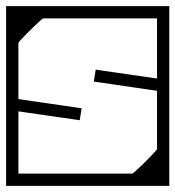

<svg xmlns="http://www.w3.org/2000/svg" viewBox="-40 -606 572 626"><path d="M512 -279Q512 -256.5 512 -227Q512 -197.5 512 -166.2Q512 -135 512 -105.5Q512 -76 512 -52Q512 -28 512 -14Q512 0 512 0Q512 0 512 0Q512 0 512 0Q512 0 512 0Q512 0 512 0Q512 0 492.2 0Q472.5 0 441.8 0Q411 0 376 0Q341 0 310.2 0Q279.5 0 259.8 0Q240 0 240 0Q240 0 240 0Q240 0 240 0Q240 0 240 0Q240 0 240 0Q240 0 240 0Q240 -10 240 -20.2Q240 -30.5 240 -40Q242.5 -40 256.5 -40Q270.5 -40 290.8 -40Q311 -40 331.8 -40Q352.5 -40 368.8 -40Q385 -40 391 -40Q391 -40 391 -40Q391 -40 391 -40Q391 -40 391 -40Q391 -40 391 -40Q392.5 -40 401 -47.5Q409.5 -55 421.5 -66.5Q433.5 -78 445 -89.8Q456.5 -101.5 464.2 -110Q472 -118.5 472 -120V-279ZM-20 -307Q-20 -330 -20 -359Q-20 -388 -20 -419.5Q-20 -451 -20 -480.5Q-20 -510 -20 -534Q-20 -558 -20 -572Q-20 -586 -20 -586Q-20 -586 -20 -586Q-20 -586 -20 -586Q-20 -586 -20 -586Q-20 -586 -20 -586Q-20 -586 -0.2 -586Q19.5 -586 50.2 -586Q81 -586 116 -586Q151 -586 181.8 -586Q212.5 -586 232.2 -586Q252 -586 252 -586Q252 -586 252 -586Q252 -586 252 -586Q252 -586 252 -586Q252 -586 252 -586Q252 -586 252 -586Q252 -576.5 252 -566.2Q252 -556 252 -546Q249.5 -546 235.5 -546Q221.5 -546 201.2 -546Q181 -546 160.2 -546Q139.5 -546 123.2 -546Q107 -546 101 -546Q101 -546 101 -546Q101 -546 101 -546Q101 -546 101 -546Q101 -546 101 -546Q99.5 -546 91 -538.5Q82.5 -531 70.5 -519.5Q58.5 -508 47 -496.2Q35.5 -484.5 27.8 -476Q20 -467.5 20 -466V-307ZM-20 -249H20Q20 -249 20 -228Q20 -207 20 -175.8Q20 -144.5 20 -113.2Q20 -82 20 -61Q20 -40 20 -40Q20 -40 20 -40Q20 -40 20 -40Q20 -40 20 -40Q20 -40 20 -40Q20 -40 20 -40Q20 -40 20 -40Q20 -40 20 -40Q20 -40 20 -40Q20 -40 20 -40Q20 -40 20 -40Q20 -40 20 -40Q20 -40 43.5 -40Q67 -40 101.5 -40Q136 -40 170.5 -40Q205 -40 228.5 -40Q252 -40 252 -40Q252 -30.5 252 -20.2Q252 -10 252 0Q252 0 252 0Q252 0 252 0Q252 0 252 0Q252 0 252 0Q252 0 252 0Q252 0 232.2 0Q212.5 0 181.8 0Q151 0 116 0Q81 0 50.2 0Q19.5 0 -0.2 0Q-20 0 -20 0Q-20 0 -20 0Q-20 0 -20 0Q-20 0 -20 0Q-20 0 -20 0Q-20 0 -20 -18Q-20 -36 -20 -64.2Q-20 -92.5 -20 -124.5Q-20 -156.5 -20 -184.8Q-20 -213 -20 -231Q-20 -249 -20 -249ZM512 -337H472Q472 -337 472 -358Q472 -379 472 -410.2Q472 -441.5 472 -472.8Q472 -504 472 -525Q472 -546 472 -546Q472 -546 472 -546Q472 -546 472 -546Q472 -546 472 -546Q472 -546 472 -546Q472 -546 472 -546Q472 -546 472 -546Q472 -546 472 -546Q472 -546 472 -546Q472 -546 472 -546Q472 -546 472 -546Q472 -546 472 -546Q472 -546 448.5 -546Q425 -546 390.5 -546Q356 -546 321.5 -546Q287 -546 263.5 -546Q240 -546 240 -546Q240 -556 240 -566.2Q240 -576.5 240 -586Q240 -586 240 -586Q240 -586 240 -586Q240 -586 240 -586Q240 -586 240 -586Q240 -586 240 -586Q240 -586 259.8 -586Q279.5 -586 310.2 -586Q341 -586 376 -586Q411 -586 441.8 -586Q472.5 -586 492.2 -586Q512 -586 512 -586Q512 -586 512 -586Q512 -586 512 -586Q512 -586 512 -586Q512 -586 512 -586Q512 -586 512 -568Q512 -550 512 -521.8Q512 -493.5 512 -461.5Q512 -429.5 512 -401.2Q512 -373 512 -355Q512 -337 512 -337ZM512 -487V-117H472Q472 -117 472 -163Q472 -209 472 -307Q472 -307 472 -309.5Q472 -312 472 -312Q472 -312 472 -314.5Q472 -317 472 -317Q472 -408 472 -447.5Q472 -487 472 -487ZM-20 -98V-468H20Q20 -468 20 -422.2Q20 -376.5 20 -278Q20 -278 20 -275.5Q20 -273 20 -273Q20 -273 20 -270.5Q20 -268 20 -268Q20 -177.5 20 -137.8Q20 -98 20 -98ZM1 -229V-302H20Q20 -302 20 -297.2Q20 -292.5 20 -287.8Q20 -283 20 -283Q20 -283 40.8 -280Q61.5 -277 92.2 -272.5Q123 -268 153.8 -263.5Q184.5 -259 205.2 -256Q226 -253 226 -253Q226 -253 225.8 -250.8Q225.5 -248.5 224.8 -244Q224 -239.5 223 -233Q222 -226.5 221.2 -222.2Q220.5 -218 220.2 -216Q220 -214 220 -214Q220 -214 199.8 -217Q179.5 -220 149.8 -224.2Q120 -228.5 90.2 -232.8Q60.5 -237 40.2 -240Q20 -243 20 -243Q20 -243 20 -239.5Q20 -236 20 -232.5Q20 -229 20 -229ZM491 -364V-291H472Q472 -291 472 -295.8Q472 -300.5 472 -305.2Q472 -310 472 -310Q472 -310 451.2 -313Q430.5 -316 399.8 -320.5Q369 -325 338.2 -329.5Q307.5 -334 286.8 -337Q266 -340 266 -340Q266 -340 266.2 -342.2Q266.5 -344.5 267.2 -349Q268 -353.5 269 -360Q270 -366.5 270.8 -370.8Q271.5 -375 271.8 -377Q272 -379 272 -379Q272 -379 292.2 -376Q312.5 -373 342.2 -368.8Q372 -364.5 401.8 -360.2Q431.5 -356 451.8 -353Q472 -350 472 -350Q472 -350 472 -353.5Q472 -357 472 -360.5Q472 -364 472 -364Z"/></svg>

Font: Honk
Style: Regular
Weight: 400
Designer: Noopur Datye & Yesha Goshar
Foundry: Ek Type
Version: Version 1.000